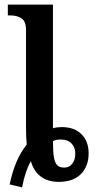

<svg xmlns="http://www.w3.org/2000/svg" viewBox="-20 -780 417 834"><path d="M22 21Q44 -87 96 -152Q93 -185 93 -225V-649Q93 -687 74 -700Q55 -713 25 -713H14V-760H210V-223Q228 -228 248 -228Q303 -228 334 -197Q365 -166 365 -114Q365 -58 331.5 -24Q298 10 235 10Q189 10 158 -12.5Q127 -35 114 -80Q89 -36 76 34ZM307 -113Q307 -140 290.5 -157Q274 -174 244 -174Q223 -174 210 -167Q210 -120 214.5 -95.5Q219 -71 229.5 -61.5Q240 -52 259 -52Q281 -52 294 -69Q307 -86 307 -113Z"/></svg>

Font: Noto Serif NarrowSemiBold
Style: Regular
Weight: 600
Width: 4
Designer: Monotype Design Team
Foundry: Monotype Imaging Inc.
Version: Version 1.001